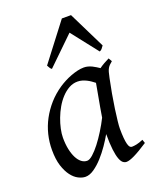

<svg xmlns="http://www.w3.org/2000/svg" viewBox="-136 -785 722 886"><g transform="rotate(-20 225.0 -342.0)"><path d="M294.4 -210.4Q297.9 -232.4 302 -256.1Q306.2 -279.8 310.3 -301.8Q314.5 -323.7 317.6 -342Q320.8 -360.4 322.8 -371.1Q315.4 -377 306.6 -383.1Q297.9 -389.2 287.8 -394.3Q277.8 -399.4 266.8 -402.6Q255.9 -405.8 244.1 -405.8Q221.7 -405.8 201.9 -394.8Q182.1 -383.8 165.3 -365.7Q148.4 -347.7 135 -324.5Q121.6 -301.3 112.3 -276.6Q103 -252 97.9 -228Q92.8 -204.1 92.8 -185.1Q92.8 -153.3 98.1 -127.9Q103.5 -102.5 112.8 -84.5Q122.1 -66.4 134.8 -56.6Q147.5 -46.9 162.1 -46.9Q173.8 -46.9 190.7 -61.8Q207.5 -76.7 225.8 -100.3Q244.1 -124 262.2 -153.1Q280.3 -182.1 294.4 -210.4ZM439.9 -33.2Q397.5 -5.4 371.3 7.3Q345.2 20 331.1 20Q322.3 20 314.2 13.9Q306.2 7.8 299.8 -9Q293.5 -25.9 289.8 -55.7Q286.1 -85.4 286.1 -132.8Q273.4 -110.4 255.1 -83.7Q236.8 -57.1 215.8 -33.9Q194.8 -10.7 172.6 4.6Q150.4 20 129.9 20Q113.8 20 95.5 10.7Q77.1 1.5 61.8 -18.8Q46.4 -39.1 36.1 -71Q25.9 -103 25.9 -148.9Q25.9 -187.5 34.9 -224.4Q43.9 -261.2 62 -294.9Q80.1 -328.6 106.2 -358.2Q132.3 -387.7 167 -411.1Q180.2 -419.9 196 -428.2Q211.9 -436.5 228.8 -442.9Q245.6 -449.2 262.2 -453.1Q278.8 -457 293.9 -457Q304.2 -457 314 -454.3Q323.7 -451.7 332.8 -447.3Q341.8 -442.9 350.1 -437.7Q358.4 -432.6 365.7 -427.7Q377 -436 389.6 -443.1Q402.3 -450.2 416 -457L425.8 -439.9Q417.5 -433.1 412.1 -427.7Q406.7 -422.4 402.6 -415.3Q398.4 -408.2 395.5 -397.9Q392.6 -387.7 389.2 -371.1Q381.8 -335.9 375.2 -299.1Q368.7 -262.2 364 -229.5Q359.4 -196.8 356.7 -171.9Q354 -147 354 -136.2Q354 -108.4 355.7 -89.4Q357.4 -70.3 360.4 -58.8Q363.3 -47.4 367.7 -42.2Q372.1 -37.1 377.9 -37.1Q387.7 -37.1 401.1 -39.8Q414.6 -42.5 434.1 -50.8ZM410.6 -522.9Q403.8 -513.2 400.1 -508.8Q396.5 -504.4 388.7 -501L287.1 -630.4L153.8 -501Q149.4 -503.9 146 -508.5Q142.6 -513.2 137.7 -522.9L276.4 -704.1H321.3Z"/></g></svg>

Font: Gentium Plus APac
Style: Italic
Weight: 400
Italic angle: -8°
Designer: J. Victor Gaultney, Annie Olsen, Iska Routamaa, Becca Hirsbrunner
Foundry: SIL International
Version: Version 5.000